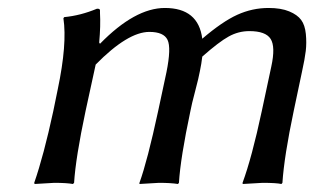

<svg xmlns="http://www.w3.org/2000/svg" viewBox="-20 -459 792 482"><path d="M458 -180.2Q433.1 -63 429.2 0L426.8 2.9Q408.7 0 378.9 0Q378.9 0 330.1 2.9V0Q350.1 -55.2 377 -180.2L397.9 -277.8Q410.2 -338.9 400.6 -358.9Q391.1 -378.9 355 -378.9Q300.8 -378.9 220.2 -296.9L194.8 -180.2Q169.9 -63 166 0L163.1 2.9Q147 0 116.2 0L66.9 2.9L65.9 0Q89.8 -68.8 113.8 -180.2L125 -234.9Q148.9 -348.6 139.2 -413.1L141.1 -416Q182.1 -419.9 223.1 -437Q226.1 -437 227.1 -437Q228 -437 229.5 -436Q231 -435.1 231 -433.1Q231 -431.2 231 -426.8Q232.9 -394.5 229 -352.1L231 -349.1Q318.8 -439 394 -439Q478 -439 487.8 -361.8Q538.1 -404.8 575.7 -421.9Q613.3 -439 654.3 -439Q685.5 -439 706.1 -430.4Q726.6 -421.9 736.1 -408.9Q745.6 -396 747.8 -373.8Q750 -351.6 747.6 -331.1Q745.1 -310.5 738.3 -279.8L717.3 -180.2Q693.4 -66.9 689 0L686.5 2.9Q673.3 0 639.2 0L589.4 2.9L588.9 0Q612.3 -63.5 637.2 -180.2L661.1 -292Q671.9 -341.8 659.4 -361.3Q647 -380.9 606 -380.9Q578.6 -380.9 554.2 -367.4Q529.8 -354 487.8 -316.9Q485.8 -299.3 481.9 -280.8Q479 -264.6 470 -230.5Q460.9 -196.3 458 -180.2ZM486.3 -360.8 485.4 -359.9Q485.4 -359.9 486.3 -360.8Z"/></svg>

Font: Linux Biolinum O
Style: Italic
Weight: 400
Italic angle: -12°
Designer: Philipp H. Poll
Foundry: Philipp H. Poll
Version: Version 1.1.3